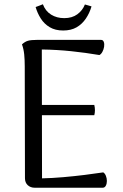

<svg xmlns="http://www.w3.org/2000/svg" viewBox="-20 -880 577 900"><path d="M143 0Q123 0 110 -12Q97 -24 97 -45L96 -569Q96 -599 93.5 -624.5Q91 -650 83 -672Q97 -685 111.5 -689Q126 -693 152 -693H454Q463 -693 466.5 -683.5Q470 -674 468 -661Q466 -648 460 -637Q454 -626 446 -622Q381 -633 314 -640Q247 -647 176 -648L177 -44Q225 -45 276.5 -49.5Q328 -54 376.5 -60Q425 -66 464 -72Q472 -67 476.5 -55.5Q481 -44 481 -31.5Q481 -19 476 -9.5Q471 0 461 0ZM161 -340V-388H422Q425 -376 425 -363.5Q425 -351 422 -340ZM409 -850Q400 -819 382.5 -793Q365 -767 339 -752Q313 -737 276 -737Q239 -737 213 -752.5Q187 -768 171 -793.5Q155 -819 147 -847Q156 -850 164.5 -853.5Q173 -857 181 -860Q193 -828 219.5 -811.5Q246 -795 281 -795Q318 -795 342.5 -813Q367 -831 378 -859Q387 -857 394 -854.5Q401 -852 409 -850Z"/></svg>

Font: Arima
Style: Regular
Weight: 400
Designer: Joana Correia and Natanael Gama
Foundry: NDISCOVER
Version: Version 1.101;gftools[0.9.23]